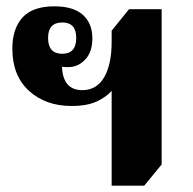

<svg xmlns="http://www.w3.org/2000/svg" viewBox="-20 -581 610 607"><path d="M333 6V-294Q317 -275 286.5 -260.5Q256 -246 206 -246Q124 -246 71.5 -294Q19 -342 19 -427Q19 -490 51 -525.5Q83 -561 152 -561Q212 -561 242 -534Q272 -507 272 -460Q272 -418 251 -394.5Q230 -371 201 -369Q188 -368 176 -370Q179 -296 240 -296Q286 -296 309.5 -337Q333 -378 333 -449V-484L388 -552H491V-61L436 6ZM177 -411Q221 -411 221 -461Q221 -510 177 -510Q132 -510 132 -461Q132 -411 177 -411Z"/></svg>

Font: Noto Serif Thai SemiCondensed ExtraBold
Style: Regular
Weight: 800
Width: 4
Designer: Monotype Design Team
Foundry: Monotype Imaging Inc.
Version: Version 2.002; ttfautohint (v1.8.4.7-5d5b)